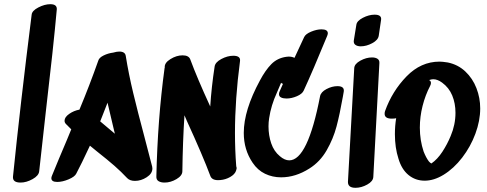

<svg xmlns="http://www.w3.org/2000/svg" viewBox="-20 -898 2322 916"><path d="M220 -878Q252 -878 251 -854Q235 -675 198 -360Q174 -145 167 -81Q165 -60 135.5 -43.5Q106 -27 78 -27Q39 -27 42 -56Q77 -400 131 -828Q133 -847 163 -862.5Q193 -878 220 -878Z M466 -339 458 -319 528 -260 521 -289Q514 -317 493 -408ZM668 -249Q697 -139 706 -103Q707 -100 707 -94Q707 -70 680 -52.5Q653 -35 624 -35Q600 -35 587 -48Q558 -79 526 -107Q494 -135 442 -176L409 -203Q367 -113 344 -70Q337 -55 307.5 -42.5Q278 -30 253 -30Q225 -30 225 -48Q225 -53 228 -60Q258 -134 299 -230L320 -281Q295 -306 295 -306Q288 -313 288 -322Q288 -339 310 -354.5Q332 -370 359 -375Q407 -490 449 -609Q453 -623 474.5 -633.5Q496 -644 520 -647Q537 -652 549 -652Q577 -652 580 -631Q594 -544 615.5 -454.5Q637 -365 668 -249Z M1101 -263Q1101 -185 1107 -105Q1109 -99 1109 -95Q1109 -92 1107 -86Q1107 -85 1106.5 -85Q1106 -85 1106 -85V-83Q1100 -66 1078 -53.5Q1056 -41 1031 -39Q991 -35 983 -60Q948 -154 872 -320L860 -348Q852 -223 850 -81Q850 -60 822 -43.5Q794 -27 765 -27Q747 -27 736 -34Q725 -41 726 -57Q732 -329 765 -572L766 -576Q764 -598 793 -616Q822 -634 851 -634Q881 -634 888 -614Q920 -527 983 -390Q989 -484 1004 -581Q1007 -601 1036 -616.5Q1065 -632 1093 -632Q1129 -632 1125 -606Q1101 -424 1101 -263Z M1590 -487Q1624 -487 1620 -461L1616 -438Q1601 -353 1585.5 -294.5Q1570 -236 1538.5 -181Q1507 -126 1456 -94Q1390 -52 1321 -52Q1280 -52 1244.5 -69Q1209 -86 1185 -122Q1143 -184 1143 -264Q1143 -372 1220 -514Q1246 -563 1274.5 -592Q1303 -621 1346 -627Q1350 -628 1357 -628Q1373 -628 1385 -622Q1415 -688 1431 -721Q1438 -736 1464.5 -747Q1491 -758 1514 -758Q1544 -758 1544 -739Q1544 -735 1541 -727Q1472 -559 1429 -466Q1422 -450 1396.5 -439Q1371 -428 1347 -428Q1331 -428 1321 -433Q1311 -438 1311 -449Q1311 -456 1315 -464L1330 -498Q1325 -499 1321 -503L1301 -456Q1273 -395 1264 -334Q1261 -315 1261 -295Q1261 -252 1274 -214Q1287 -176 1315 -153Q1338 -133 1360 -133Q1448 -133 1507 -439Q1511 -459 1537.5 -473Q1564 -487 1590 -487Z M1755 -624Q1771 -624 1781 -617.5Q1791 -611 1790 -597L1761 -54Q1760 -33 1732 -17.5Q1704 -2 1676 -2Q1639 -2 1640 -31L1670 -573Q1671 -593 1699 -608.5Q1727 -624 1755 -624ZM1701 -677Q1728 -677 1756 -692Q1784 -707 1787 -728Q1795 -778 1798 -803Q1802 -828 1767 -828Q1740 -828 1711 -813Q1682 -798 1680 -779L1668 -705Q1666 -691 1675.5 -684Q1685 -677 1701 -677Z M2153 -360Q2153 -405 2137.5 -442.5Q2122 -480 2089 -504Q2067 -520 2047 -520Q2039 -520 2027 -516Q2036 -512 2036 -502Q2036 -496 2032 -488Q2009 -444 1996 -392.5Q1983 -341 1983 -289Q1983 -229 2001 -175Q2013 -145 2026 -128Q2032 -121 2038 -118Q2067 -138 2090.5 -174Q2114 -210 2130 -249Q2153 -303 2153 -360ZM2271 -381Q2271 -322 2248 -260Q2225 -198 2185 -146Q2145 -94 2096 -64Q2050 -36 2006 -36Q1962 -36 1929 -63Q1896 -90 1881 -141Q1864 -193 1864 -258Q1864 -297 1870 -334Q1863 -332 1849 -332Q1815 -332 1815 -355Q1815 -363 1817 -368Q1851 -463 1919.5 -533.5Q1988 -604 2077 -604Q2090 -604 2116 -600Q2165 -590 2200 -557Q2235 -524 2253 -477.5Q2271 -431 2271 -381Z"/></svg>

Font: Sedgwick Ave Display
Style: Regular
Weight: 400
Designer: Kevin Burke, Pedro Vergani
Foundry: Google, Inc.
Version: Version 1.000